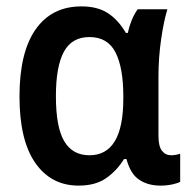

<svg xmlns="http://www.w3.org/2000/svg" viewBox="-20 -571 603 601"><path d="M226 10Q140 10 90.5 -61Q41 -132 41 -269Q41 -407 91.5 -479Q142 -551 235 -551Q285 -551 317.5 -530Q350 -509 374 -468H380Q384 -487 392 -507Q400 -527 411 -542H504Q493 -507 484.5 -449Q476 -391 476 -331V-146Q476 -113 487 -99Q498 -85 516 -85Q523 -85 531 -86.5Q539 -88 544 -90V-2Q538 2 520.5 6Q503 10 482 10Q443 10 415.5 -8.5Q388 -27 376 -73H368Q346 -37 312.5 -13.5Q279 10 226 10ZM260 -85Q366 -85 366 -262V-270Q366 -359 341.5 -407Q317 -455 260 -455Q205 -455 180 -409Q155 -363 155 -270Q155 -173 181 -129Q207 -85 260 -85Z"/></svg>

Font: Noto Sans Mono SemiCondensed SemiBold
Style: Regular
Weight: 600
Width: 4
Designer: Monotype Design Team
Foundry: Monotype Imaging Inc.
Version: Version 2.014; ttfautohint (v1.8.4.7-5d5b)